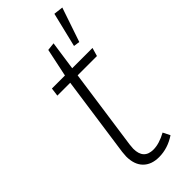

<svg xmlns="http://www.w3.org/2000/svg" viewBox="-246 -777 823 823"><g transform="rotate(-45 166.0 -365.0)"><path d="M121 -117Q119 -99 119 -93Q119 -29 178 -29Q213 -29 257 -53L273 -21Q225 11 172 11Q126 11 100 -15.5Q74 -42 74 -91Q74 -99 76 -117L128 -484H50L55 -522H134L161 -650L197 -654L178 -522H301L290 -484H173ZM289 -741 332 -736 279 -580 251 -584Z"/></g></svg>

Font: Fira Sans Condensed ExtraLight
Style: Italic
Weight: 275
Width: 3
Italic angle: -8°
Designer: Carrois Corporate & Edenspiekermann AG
Foundry: Carrois Corporate GbR & Edenspiekermann AG
Version: Version 4.203